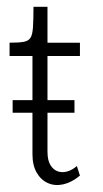

<svg xmlns="http://www.w3.org/2000/svg" viewBox="-20 -531 302 562"><path d="M214 -17Q190 3 165.5 8.5Q141 14 120.5 5Q100 -4 87.5 -25.5Q75 -47 75 -80V-377H119V-87Q119 -62 127.5 -48Q136 -34 149 -29.5Q162 -25 176.5 -29Q191 -33 205 -45ZM17 -201V-238H198V-201ZM8 -367V-406Q35 -406 49 -408.5Q63 -411 69 -420Q75 -429 76.5 -451Q78 -473 78 -511H119V-406H214V-367Z"/></svg>

Font: Darker Grotesque Light
Style: Regular
Weight: 400
Version: Version 1.000;gftools[0.9.28]